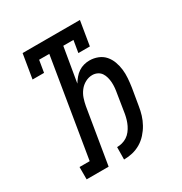

<svg xmlns="http://www.w3.org/2000/svg" viewBox="-173 -863 946 998"><g transform="rotate(-30 300.0 -363.5)"><path d="M284 8 285 -66Q300 -66 315.5 -70Q331 -74 345 -83Q359 -92 369.5 -105.5Q380 -119 387 -133.5Q394 -148 398.5 -163Q403 -178 406 -194Q410 -222 415 -250.5Q420 -279 424 -307Q427 -323 428.5 -339.5Q430 -356 429 -371.5Q428 -387 424 -402Q420 -417 412 -429Q404 -441 390 -448Q376 -455 360 -455Q338 -455 317.5 -444Q297 -433 283 -414.5Q269 -396 262 -375Q255 -354 251 -332L196 0H64V-74H125L222 -662H161L149 -590H80L104 -735H448L424 -590H355L367 -662H306L271 -455Q280 -470 292 -484.5Q304 -499 319 -509Q334 -519 351 -523.5Q368 -528 385 -528Q411 -528 435 -518.5Q459 -509 475 -490.5Q491 -472 499.5 -448.5Q508 -425 511 -400Q514 -375 512 -348.5Q510 -322 506 -295L489 -194Q485 -168 477.5 -143.5Q470 -119 457 -95.5Q444 -72 425.5 -51.5Q407 -31 384 -17.5Q361 -4 335.5 2Q310 8 284 8Z"/></g></svg>

Font: Iosevka Etoile Oblique
Style: Regular
Weight: 400
Italic angle: -9°
Designer: Belleve Invis
Foundry: Belleve Invis
Version: Version 15.5.2; ttfautohint (v1.8.4)